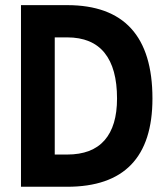

<svg xmlns="http://www.w3.org/2000/svg" viewBox="-20 -713 626 733"><path d="M60.1 0V-693.4H236.3Q562 -693.4 562 -336.9Q562 0 236.3 0ZM189 -123H236.3Q331.5 -123 379.2 -177.5Q426.8 -231.9 426.8 -336.9Q426.8 -452.1 379.2 -511.2Q331.5 -570.3 236.3 -570.3H189Z"/></svg>

Font: Cascadia Code NF
Style: Bold
Weight: 700
Monospace: yes
Designer: Aaron Bell
Foundry: Saja Typeworks
Version: Version 2404.023; ttfautohint (v1.8.4)